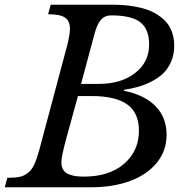

<svg xmlns="http://www.w3.org/2000/svg" viewBox="-49 -790 805 810"><path d="M279.8 -384.8 231 -207Q210 -130.4 210 -105Q210 -85.9 218.3 -73Q226.6 -60.1 241.9 -54.4Q257.3 -48.8 271.2 -46.9Q285.2 -44.9 304.2 -44.9Q412.1 -44.9 474.6 -99.1Q537.1 -153.3 537.1 -238.8Q537.1 -314 487.8 -349.4Q438.5 -384.8 336.9 -384.8ZM-28.8 0 -18.1 -40Q14.6 -40 33.7 -43.9Q52.7 -47.9 69.1 -60.8Q85.4 -73.7 95.9 -96.7Q106.4 -119.6 117.2 -159.2L234.9 -600.1Q246.1 -646 246.1 -668.9Q246.1 -702.1 224.9 -716.1Q203.6 -730 153.8 -730L165 -770H433.1Q463.9 -770 492.2 -766.6Q520.5 -763.2 549.8 -755.9Q579.1 -748.5 603 -735.4Q627 -722.2 646 -703.6Q665 -685.1 675.5 -657.7Q686 -630.4 686 -597.2Q686 -559.6 672.6 -529.3Q659.2 -499 638.4 -479.5Q617.7 -460 588.4 -445.3Q559.1 -430.7 532 -423.3Q504.9 -416 474.1 -411.1V-407.2Q561.5 -389.2 607.7 -341.6Q653.8 -293.9 653.8 -221.2Q653.8 -154.3 612.8 -103.8Q571.8 -53.2 500 -26.6Q428.2 0 336.9 0ZM349.1 -645 293 -436H367.2Q461.9 -436 521 -481.9Q580.1 -527.8 580.1 -602.1Q580.1 -667 543 -696Q505.9 -725.1 419.9 -725.1Q393.1 -725.1 376.7 -706.5Q360.4 -688 349.1 -645Z"/></svg>

Font: Libre Baskerville
Style: Italic
Weight: 400
Designer: Pablo Impallari, Rodrigo Fuenzalida
Foundry: Pablo Impallari, Rodrigo Fuenzalida
Version: Version 1.000